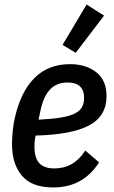

<svg xmlns="http://www.w3.org/2000/svg" viewBox="-20 -815 504 847"><path d="M215 12Q121 12 77 -39.5Q33 -91 33 -180Q33 -205 36 -236Q39 -267 45 -293Q71 -410 132 -471Q193 -532 289 -532Q359 -532 404.5 -496.5Q450 -461 450 -391Q450 -303 373.5 -262Q297 -221 137 -217Q134 -203 133 -190Q132 -177 132 -168Q132 -118 153.5 -95Q175 -72 220 -72Q306 -72 356 -151L417 -99Q347 12 215 12ZM278 -451Q230 -451 201 -420.5Q172 -390 159 -329L150 -287Q210 -290 249 -296.5Q288 -303 310.5 -314.5Q333 -326 342 -343Q351 -360 351 -383Q351 -451 278 -451ZM314 -582 256 -617 362 -795 439 -746Z"/></svg>

Font: IBM Plex Sans Cond Medm
Style: Italic
Weight: 500
Width: 3
Italic angle: -11°
Designer: Mike Abbink, Paul van der Laan, Pieter van Rosmalen
Foundry: Bold Monday
Version: Version 1.3